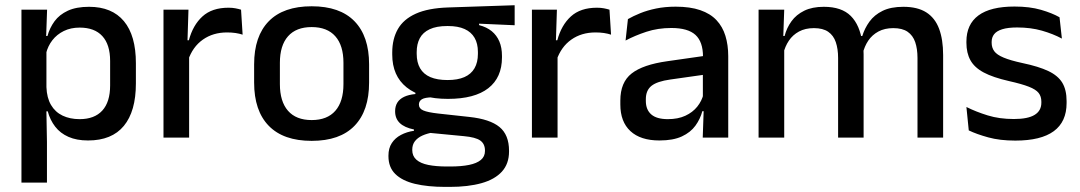

<svg xmlns="http://www.w3.org/2000/svg" viewBox="-20 -526 4128 734"><path d="M316.5 11Q273 11 241.8 -2.8Q210.5 -16.5 191 -41.8Q171.5 -67 162.5 -100.5H130L157.5 -193Q159 -152 175 -124.8Q191 -97.5 219.2 -84Q247.5 -70.5 284.5 -70.5Q341 -70.5 371 -103.2Q401 -136 401 -199.5V-293Q401 -355.5 371.2 -388Q341.5 -420.5 284.5 -420.5Q250.5 -420.5 224 -407.5Q197.5 -394.5 180.2 -372.2Q163 -350 156 -321.5L133 -388.5H161.5Q170 -419.5 188.5 -444.8Q207 -470 239.2 -485Q271.5 -500 320.5 -500Q408 -500 453.8 -445Q499.5 -390 499.5 -284.5V-207Q499.5 -100.5 453.5 -44.8Q407.5 11 316.5 11ZM159.5 172H62V-489H160L156 -374.5L157.5 -345.5V-140.5L157 -121.5L159.5 17Z M699 -295.5 678 -372H702Q717.5 -430 754 -463.2Q790.5 -496.5 853.5 -496.5Q868.5 -496.5 880.2 -494.2Q892 -492 901.5 -489L907.5 -393.5Q895.5 -397.5 880.5 -399.8Q865.5 -402 848 -402Q794.5 -402 755.5 -374.5Q716.5 -347 699 -295.5ZM703 0H605V-489H700.5L696 -346.5L703 -339.5Z M1171.5 12.5Q1063.5 12.5 1007.5 -45Q951.5 -102.5 951.5 -210.5V-280Q951.5 -387.5 1007.5 -444.8Q1063.5 -502 1171.5 -502Q1279.5 -502 1335.2 -444.8Q1391 -387.5 1391 -280V-210.5Q1391 -102.5 1335.2 -45Q1279.5 12.5 1171.5 12.5ZM1171.5 -67Q1231 -67 1262 -102.5Q1293 -138 1293 -204.5V-286Q1293 -352 1262 -387.2Q1231 -422.5 1171.5 -422.5Q1112 -422.5 1081 -387.2Q1050 -352 1050 -286V-204.5Q1050 -138 1081 -102.5Q1112 -67 1171.5 -67Z M1692.5 -148Q1589.5 -148 1534.5 -192Q1479.5 -236 1479.5 -317.5V-325.5Q1479.5 -377 1501 -414.8Q1522.5 -452.5 1569.8 -473.8Q1617 -495 1693.5 -497.5L1947.5 -506V-429.5L1811.5 -435.5V-430Q1840.5 -422.5 1859.8 -406.8Q1879 -391 1889 -367.5Q1899 -344 1899 -312V-306.5Q1899 -229.5 1846.8 -188.8Q1794.5 -148 1692.5 -148ZM1688.5 110.5H1701Q1743.5 110.5 1773 104.5Q1802.5 98.5 1818.2 85.5Q1834 72.5 1834 51V49.5Q1834 24 1816 11.2Q1798 -1.5 1753.5 -5.5L1612.5 -19L1637 -20Q1613 -16 1594.8 -7.8Q1576.5 0.5 1566.2 13.8Q1556 27 1556 46.5V47.5Q1556 70.5 1571.8 84.5Q1587.5 98.5 1617.2 104.5Q1647 110.5 1688.5 110.5ZM1699 188.5H1682.5Q1615 188.5 1566.2 176.8Q1517.5 165 1491.2 139.2Q1465 113.5 1465 71V69Q1465 40.5 1477.8 21Q1490.5 1.5 1512.8 -10.2Q1535 -22 1562.5 -26V-31Q1526 -38.5 1508.2 -55.8Q1490.5 -73 1490.5 -100.5V-101Q1490.5 -120 1499 -133.8Q1507.5 -147.5 1524.8 -155.8Q1542 -164 1568 -166.5V-177.5L1671 -152.5L1633.5 -154Q1604 -153.5 1592.8 -146.5Q1581.5 -139.5 1581.5 -126.5V-126Q1581.5 -111 1598.2 -103.8Q1615 -96.5 1655 -92L1774 -79Q1853 -70.5 1889.5 -40.5Q1926 -10.5 1926 50.5V53Q1926 100 1898.8 130Q1871.5 160 1820.8 174.2Q1770 188.5 1699 188.5ZM1691 -220Q1729.5 -220 1755.2 -231.2Q1781 -242.5 1794 -265Q1807 -287.5 1807 -320V-327.5Q1807 -359.5 1794.2 -381.5Q1781.5 -403.5 1756.2 -415Q1731 -426.5 1692.5 -426.5H1690Q1648.5 -426.5 1622.5 -414.2Q1596.5 -402 1584.8 -379.8Q1573 -357.5 1573 -327V-320Q1573 -287.5 1586 -265Q1599 -242.5 1625.2 -231.2Q1651.5 -220 1691 -220Z M2107.5 -295.5 2086.5 -372H2110.5Q2126 -430 2162.5 -463.2Q2199 -496.5 2262 -496.5Q2277 -496.5 2288.8 -494.2Q2300.5 -492 2310 -489L2316 -393.5Q2304 -397.5 2289 -399.8Q2274 -402 2256.5 -402Q2203 -402 2164 -374.5Q2125 -347 2107.5 -295.5ZM2111.5 0H2013.5V-489H2109L2104.5 -346.5L2111.5 -339.5Z M2764 0H2666.5L2670.5 -116L2667 -131V-285L2667.5 -309.5Q2667.5 -366 2638.8 -392.5Q2610 -419 2546.5 -419Q2495 -419 2451 -404.5Q2407 -390 2371.5 -371L2380.5 -453Q2400.5 -464.5 2427.5 -475.5Q2454.5 -486.5 2488.5 -493.5Q2522.5 -500.5 2563 -500.5Q2618.5 -500.5 2657 -487.2Q2695.5 -474 2719 -449Q2742.5 -424 2753.2 -389Q2764 -354 2764 -311ZM2501 11Q2428.5 11 2390 -24.8Q2351.5 -60.5 2351.5 -126.5V-141.5Q2351.5 -211.5 2394.8 -245.2Q2438 -279 2531 -292L2678 -313L2683.5 -242L2542.5 -222Q2492 -215 2470.5 -197.8Q2449 -180.5 2449 -147V-140Q2449 -106.5 2469.8 -88.5Q2490.5 -70.5 2533 -70.5Q2572 -70.5 2600 -83.5Q2628 -96.5 2645.5 -118.2Q2663 -140 2669.5 -166.5L2683 -101H2665Q2657 -71 2638.5 -45.5Q2620 -20 2586.8 -4.5Q2553.5 11 2501 11Z M3585.5 0H3487.5V-304.5Q3487.5 -339 3478.8 -364.8Q3470 -390.5 3449.8 -404.5Q3429.5 -418.5 3395 -418.5Q3362 -418.5 3338 -405.5Q3314 -392.5 3299.2 -370.5Q3284.5 -348.5 3278 -320.5L3265 -388.5H3276.5Q3285.5 -418 3304 -443.5Q3322.5 -469 3354 -484.5Q3385.5 -500 3433.5 -500Q3487.5 -500 3521 -478.8Q3554.5 -457.5 3570 -416.2Q3585.5 -375 3585.5 -315.5ZM2978 0H2880V-489H2978L2974 -374.5L2978 -368.5ZM3281.5 0H3184V-304.5Q3184 -339 3175.2 -364.8Q3166.5 -390.5 3146.2 -404.5Q3126 -418.5 3091.5 -418.5Q3058.5 -418.5 3034.5 -405.5Q3010.5 -392.5 2995.8 -370.5Q2981 -348.5 2974.5 -320.5L2958.5 -388.5H2979.5Q2987.5 -419.5 3005.8 -444.8Q3024 -470 3054.5 -485Q3085 -500 3129.5 -500Q3197.5 -500 3232.5 -465Q3267.5 -430 3276.5 -363Q3279 -353.5 3280.2 -341.5Q3281.5 -329.5 3281.5 -318Z M3861.5 11.5Q3802.5 11.5 3758 -0.8Q3713.5 -13 3683.5 -27.5L3674.5 -117Q3711.5 -98.5 3756 -84.8Q3800.5 -71 3856 -71Q3909.5 -71 3935.2 -86.8Q3961 -102.5 3961 -133.5V-137.5Q3961 -157.5 3950.5 -170.8Q3940 -184 3913.2 -194.5Q3886.5 -205 3837.5 -216Q3776 -230 3740.5 -249Q3705 -268 3689.8 -295.8Q3674.5 -323.5 3674.5 -362.5V-367Q3674.5 -433 3720.5 -467Q3766.5 -501 3858.5 -501Q3916.5 -501 3959.5 -488.5Q4002.5 -476 4030.5 -460L4039.5 -378.5Q4006 -396.5 3963.2 -408.8Q3920.5 -421 3868.5 -421Q3833 -421 3811.5 -414.2Q3790 -407.5 3780.5 -395.2Q3771 -383 3771 -366V-362.5Q3771 -344 3781 -330.2Q3791 -316.5 3816.8 -305.8Q3842.5 -295 3888.5 -285Q3950.5 -272 3987.5 -254.5Q4024.5 -237 4041 -209.8Q4057.5 -182.5 4057.5 -139.5V-132Q4057.5 -60.5 4008.5 -24.5Q3959.5 11.5 3861.5 11.5Z"/></svg>

Font: Anek Kannada Medium
Style: Regular
Weight: 500
Designer: Vaishnavi Murthy, Maithili Shingre (Kannada) & Yesha Goshar (Latin)
Foundry: Ek Type
Version: Version 1.003